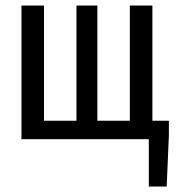

<svg xmlns="http://www.w3.org/2000/svg" viewBox="-20 -506 640 698"><path d="M58 0V-486H140V-67H258V-486H334V-67H452V-486H534V0ZM521 172V0H483V-67H594V-15L586 172Z"/></svg>

Font: Source Code Pro ExtraLight
Style: Regular
Weight: 200
Monospace: yes
Designer: Paul D. Hunt, Teo Tuominen
Foundry: Adobe
Version: Version 1.026;hotconv 1.1.0;makeotfexe 2.6.0